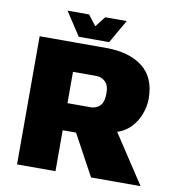

<svg xmlns="http://www.w3.org/2000/svg" viewBox="-89 -902 921 984"><g transform="rotate(10 371.5 -410.5)"><path d="M65 0V-667H412Q531 -667 601 -613Q671 -559 671 -448Q671 -410 656 -368.5Q641 -327 609 -294.5Q577 -262 527 -249L499 -318L708 0H450L296 -284L383 -213H265V0ZM265 -354H387Q413 -354 433 -372.5Q453 -391 453 -439Q453 -480 433 -498.5Q413 -517 387 -517H265ZM263 -699 183 -821H295L337 -767L379 -821H491L421 -699Z"/></g></svg>

Font: Maven Pro Black
Style: Regular
Weight: 900
Designer: Joe Prince
Foundry: Joe Prince
Version: Version 2.103